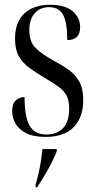

<svg xmlns="http://www.w3.org/2000/svg" viewBox="-20 -564 400 805"><path d="M171 10Q120 10 89 -6Q58 -22 44.5 -47Q31 -72 31 -98Q31 -130 46.5 -143.5Q62 -157 83 -157Q83 -75 104 -37.5Q125 0 175 0Q219 0 244.5 -27Q270 -54 270 -109Q270 -143 259 -163.5Q248 -184 226 -200Q204 -216 170 -236Q131 -259 102.5 -280Q74 -301 58.5 -329Q43 -357 43 -401Q43 -472 82.5 -508Q122 -544 190 -544Q253 -544 284.5 -517Q316 -490 316 -450Q316 -396 262 -396Q262 -470 244.5 -502Q227 -534 186 -534Q149 -534 126 -509Q103 -484 103 -437Q103 -389 129 -363Q155 -337 208 -308Q242 -290 269 -270.5Q296 -251 312.5 -221.5Q329 -192 329 -144Q329 -73 289.5 -31.5Q250 10 171 10ZM129 212Q140 174 147 137.5Q154 101 158 61H218V70Q202 110 179 150.5Q156 191 136 221H129Z"/></svg>

Font: Noto Serif Display ExtraCondensed
Style: Regular
Weight: 400
Width: 2
Designer: Monotype Design Team
Foundry: Monotype Imaging Inc.
Version: Version 2.009